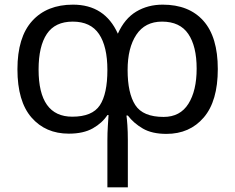

<svg xmlns="http://www.w3.org/2000/svg" viewBox="-20 -566 1012 826"><path d="M680 -546Q793 -546 855 -476.5Q917 -407 917 -269Q917 -131 856.5 -60.5Q796 10 696 10Q634 10 594.5 -13Q555 -36 530 -69H524Q526 -56 528 -27.5Q530 1 530 36V240H442V39Q442 5 444 -25Q446 -55 447 -71H442Q420 -37 379.5 -14Q339 9 276 9Q176 9 115.5 -60.5Q55 -130 55 -268Q55 -406 118.5 -476Q182 -546 294 -546Q431 -546 487 -421Q516 -486 566 -516Q616 -546 680 -546ZM293 -473Q217 -473 181.5 -420Q146 -367 146 -267Q146 -64 291 -64Q377 -64 409.5 -113Q442 -162 442 -265Q442 -366 406 -419.5Q370 -473 293 -473ZM677 -473Q604 -473 566.5 -416.5Q529 -360 529 -265Q529 -165 562 -114Q595 -63 684 -63Q755 -63 790.5 -119.5Q826 -176 826 -271Q826 -367 790 -420Q754 -473 677 -473Z"/></svg>

Font: RS Noto Sans
Style: Regular
Weight: 400
Designer: Monotype Design Team
Foundry: Monotype Imaging Inc.
Version: Version 3.10